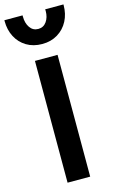

<svg xmlns="http://www.w3.org/2000/svg" viewBox="-160 -1014 626 1066"><g transform="rotate(-15 153.0 -481.0)"><path d="M88.5 0V-700H218.5V0ZM153 -780Q101.5 -780 63 -803.2Q24.5 -826.5 3.8 -866.5Q-17 -906.5 -17 -957Q-17 -959.5 -17 -962H87.5Q87.5 -958.5 87.5 -955.5Q87.5 -917 105 -891.8Q122.5 -866.5 153 -866.5Q183 -866.5 200.5 -891.2Q218 -916 218 -952Q218 -957 217.5 -962H322.5Q322.5 -959.5 322.5 -957.5Q322.5 -907.5 301.5 -867.2Q280.5 -827 242 -803.5Q203.5 -780 153 -780Z"/></g></svg>

Font: Geologica EX Med
Style: Regular
Weight: 500
Designer: Sindre Bremnes, Frode Helland
Foundry: Monokrom Skriftforlag AS
Version: Version 1.010;gftools[0.9.28]